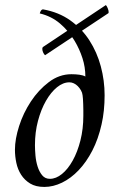

<svg xmlns="http://www.w3.org/2000/svg" viewBox="-20 -733 481 758"><path d="M393 -357Q393 -415 378 -471Q363 -527 333 -573.5Q303 -620 257.5 -652.5Q212 -685 150 -696Q145 -696 141.5 -690.5Q138 -685 137 -680Q183 -669 217 -640Q251 -611 275 -571Q294 -539 305.5 -503.5Q317 -468 317 -431Q308 -436 293.5 -438Q279 -440 262 -440Q214 -440 173 -409Q132 -378 102 -332.5Q72 -287 55.5 -235.5Q39 -184 39 -142Q39 -116 44.5 -90Q50 -64 63.5 -43Q77 -22 99 -8.5Q121 5 155 5Q190 5 225 -12Q260 -29 290.5 -61Q321 -93 344.5 -138.5Q368 -184 381 -242Q387 -268 390 -297Q393 -326 393 -357ZM254 -408Q263 -408 271.5 -404Q280 -400 287 -393Q294 -386 299.5 -376.5Q305 -367 306 -357Q307 -352 307.5 -342.5Q308 -333 308.5 -321.5Q309 -310 309 -298Q309 -286 309 -276Q309 -224 297.5 -178.5Q286 -133 267 -99Q248 -65 224.5 -46Q201 -27 177 -27Q158 -27 146.5 -41Q135 -55 128.5 -75.5Q122 -96 120 -119Q118 -142 118 -160Q118 -211 130 -256Q142 -301 161.5 -335Q181 -369 205 -388.5Q229 -408 254 -408ZM149 -547Q148 -545 147.5 -543.5Q147 -542 147 -540Q147 -533 150.5 -525.5Q154 -518 158 -515L408 -681Q408 -682 408.5 -682.5Q409 -683 409 -685Q409 -691 405.5 -700Q402 -709 398 -713Z"/></svg>

Font: Vermiglione
Style: Italic
Weight: 400
Italic angle: -11°
Version: Version 1.105